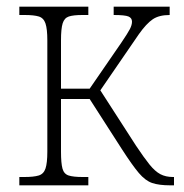

<svg xmlns="http://www.w3.org/2000/svg" viewBox="-20 -556 551 576"><path d="M38 0V-25H53Q81 -25 96 -29.5Q111 -34 116.5 -50.5Q122 -67 122 -101V-435Q122 -469 116.5 -485.5Q111 -502 96.5 -506.5Q82 -511 54 -511H38V-536H245V-511H227Q200 -511 186.5 -506.5Q173 -502 168 -486Q163 -470 163 -435V-290H249L344 -428Q363 -456 369.5 -468.5Q376 -481 376 -491Q376 -502 365.5 -506.5Q355 -511 321 -511V-536H489V-511Q457 -511 438 -498Q419 -485 397 -454L281 -285L388 -119Q412 -83 428.5 -62.5Q445 -42 461 -33.5Q477 -25 499 -25H502V0H491Q457 0 436.5 -7Q416 -14 396.5 -37Q377 -60 346 -108L249 -259H163V-101Q163 -66 167.5 -50Q172 -34 186 -29.5Q200 -25 228 -25H245V0Z"/></svg>

Font: Noto Serif SemiCondensed ExtraLight
Style: Regular
Weight: 200
Width: 4
Designer: Monotype Design Team
Foundry: Monotype Imaging Inc.
Version: Version 2.014